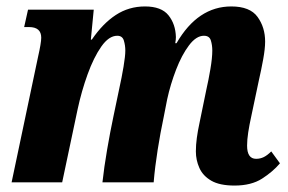

<svg xmlns="http://www.w3.org/2000/svg" viewBox="-20 -566 895 596"><path d="M708 10Q662 10 636 -5Q610 -20 599 -44.5Q588 -69 588 -96Q588 -116 591 -138Q594 -160 599 -183L621 -290Q627 -316 633 -351Q639 -386 639 -409Q639 -426 634.5 -440.5Q630 -455 613 -455Q589 -455 566.5 -425Q544 -395 526.5 -349.5Q509 -304 499 -258L488 -202Q478 -155 469.5 -101.5Q461 -48 457 0H298Q303 -46 312.5 -101.5Q322 -157 332 -204L350 -290Q358 -326 363.5 -359Q369 -392 369 -409Q369 -425 364.5 -440Q360 -455 344 -455Q318 -455 294.5 -421.5Q271 -388 252 -335.5Q233 -283 221 -227L173 0H16L98 -389Q108 -433 108 -449Q108 -482 70 -482H55L67 -536H271L262 -443H265Q299 -493 339.5 -519.5Q380 -546 430 -546Q481 -546 503 -518.5Q525 -491 526 -451Q526 -447 525.5 -442Q525 -437 524 -432H528Q594 -546 698 -546Q756 -546 779.5 -513.5Q803 -481 803 -437Q803 -415 797 -382Q791 -349 783 -314L760 -205Q754 -178 750.5 -155Q747 -132 747 -114Q747 -73 775 -73Q788 -73 799 -78.5Q810 -84 822 -96L849 -59Q827 -33 793.5 -11.5Q760 10 708 10Z"/></svg>

Font: Noto Serif Condensed ExtraBold
Style: Italic
Weight: 800
Width: 3
Italic angle: -12°
Designer: Monotype Design Team
Foundry: Monotype Imaging Inc.
Version: Version 2.014; ttfautohint (v1.8.4.7-5d5b)